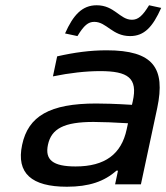

<svg xmlns="http://www.w3.org/2000/svg" viewBox="-20 -700 632 729"><path d="M385 -509C323 -509 263 -501 197 -486L181 -410C244 -423 306 -430 360 -430C466 -430 504 -404 484 -315L481 -302C417 -306 371 -307 345 -307C169 -307 87 -259 64 -150C41 -42 100 9 234 9C318 9 376 -11 422 -52H428L417 0H515L577 -290C609 -442 562 -509 385 -509ZM162 -150C175 -212 224 -237 335 -237C366 -237 419 -235 466 -232L461 -209C441 -115 379 -68 267 -68C181 -68 150 -93 162 -150ZM227 -573 274 -563C299 -604 315 -617 338 -617C385 -617 406 -563 474 -563C528 -563 560 -598 592 -670L546 -680C521 -639 504 -625 481 -625C435 -625 415 -680 347 -680C292 -680 258 -643 227 -573Z"/></svg>

Font: LT Wave
Style: Italic
Weight: 400
Designer: Daniel Lyons
Version: Version 2.5 (Glyphs App)